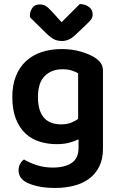

<svg xmlns="http://www.w3.org/2000/svg" viewBox="-20 -731 592 951"><path d="M369 -41Q349 -31 322.5 -24Q296 -17 261 -17Q216 -17 176 -29.5Q136 -42 106 -70Q76 -98 58.5 -142.5Q41 -187 41 -251Q41 -309 58.5 -353.5Q76 -398 108.5 -428Q141 -458 186 -473Q231 -488 286 -488Q338 -488 381.5 -475Q425 -462 451 -445Q469 -433 479.5 -418Q490 -403 490 -380V6Q490 57 471.5 94Q453 131 421 154.5Q389 178 346 189Q303 200 253 200Q201 200 162.5 190.5Q124 181 105 169Q72 148 72 113Q72 94 80 80Q88 66 99 59Q125 75 162 87Q199 99 241 99Q301 99 335 76Q369 53 369 2ZM282 -115Q311 -115 331.5 -123Q352 -131 367 -142V-368Q353 -376 334.5 -382Q316 -388 290 -388Q235 -388 201.5 -354.5Q168 -321 168 -251Q168 -213 176.5 -187Q185 -161 200.5 -145Q216 -129 237 -122Q258 -115 282 -115ZM285 -621 375 -711Q404 -710 421.5 -696Q439 -682 439 -660Q439 -644 429.5 -632.5Q420 -621 402 -604L349 -554Q320 -528 287 -528Q266 -528 249.5 -535.5Q233 -543 208 -567L129 -645Q128 -649 128 -654Q128 -674 140 -691.5Q152 -709 177 -709Q193 -709 205.5 -702Q218 -695 238 -673Z"/></svg>

Font: Baloo Bhaina 2 SemiBold
Style: Regular
Weight: 600
Designer: Yesha Goshar, Manish Minz, Shuchita Grover and Ek Type
Foundry: Ek Type
Version: Version 1.640;hotconv 1.0.111;makeotfexe 2.5.65597; ttfautoh